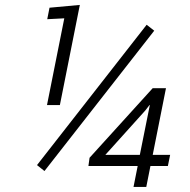

<svg xmlns="http://www.w3.org/2000/svg" viewBox="-20 -740 754 760"><path d="M217 -324H166L234.5 -667.5L167 -664L176 -709.5L296 -720.5ZM156 -63 126.5 -86.5 560.5 -642 590.5 -618.5ZM559 0H508.5L525 -83H330L334.5 -115.5L584.5 -391H637L584.5 -127H653.5L644.5 -83H575.5ZM533.5 -127 573 -323.5 572 -324.5 555 -302.5 397 -127Z"/></svg>

Font: Roberto Sans Light
Style: Italic
Weight: 300
Italic angle: -11°
Designer: Google
Version: Version 1.00;June 11, 2020;FontCreator 12.0.0.2522 64-bit; t